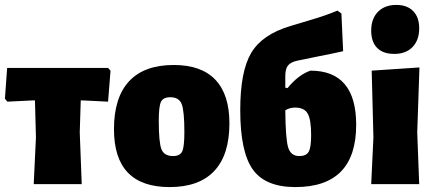

<svg xmlns="http://www.w3.org/2000/svg" viewBox="-20 -748 1766 780"><path d="M117 0 126 -190 122 -340H111L10 -335L0 -347L9 -472H419L429 -461L419 -335L318 -340H308L304 -210L312 0Z M686 -484Q798 -484 855 -424Q912 -364 912 -247Q912 -119 850.5 -53.5Q789 12 669 12Q443 12 443 -223Q443 -352 504.5 -418Q566 -484 686 -484ZM672 -353Q643 -353 634 -334.5Q625 -316 625 -257Q625 -169 636 -141.5Q647 -114 683 -114Q711 -114 720 -132.5Q729 -151 729 -211Q729 -298 718 -325.5Q707 -353 672 -353Z M1180 12Q1058 12 1007 -59.5Q956 -131 956 -301Q956 -458 1000.5 -533Q1045 -608 1159 -642L1252 -670Q1306 -686 1351 -705L1367 -693L1374 -540Q1349 -534 1278 -520L1190 -502Q1161 -496 1150 -482Q1139 -468 1139 -439V-392L1148 -390Q1192 -444 1241 -461Q1427 -461 1427 -241Q1427 12 1180 12ZM1179 -311Q1157 -311 1139 -300Q1140 -185 1150.5 -149.5Q1161 -114 1196 -114Q1224 -114 1234 -131.5Q1244 -149 1244 -199Q1244 -262 1230 -286.5Q1216 -311 1179 -311Z M1590 -728Q1634 -728 1658.5 -703Q1683 -678 1683 -633Q1683 -585 1656 -557Q1629 -529 1582 -529Q1536 -529 1512 -553.5Q1488 -578 1488 -624Q1488 -672 1515.5 -700Q1543 -728 1590 -728ZM1488 0 1497 -190 1490 -461 1684 -474 1675 -210 1683 0Z"/></svg>

Font: Alegreya Sans Black
Style: Regular
Weight: 900
Designer: Juan Pablo del Peral
Foundry: Huerta Tipografica
Version: Version 2.007